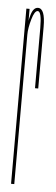

<svg xmlns="http://www.w3.org/2000/svg" viewBox="-48 -631 192 655"><g transform="rotate(5 48.0 -303.0)"><path d="M69 -332Q69 -481 69 -538Q69 -595 55.5 -595Q44.5 -595 35.8 -564.5Q27 -534 27 -512L24 -528Q24 -553 31.8 -579.5Q39.5 -606 55.5 -606Q80 -606 80 -543.5Q80 -481 80 -332ZM16 0V-600H27V-545.5V0Z"/></g></svg>

Font: Anybody UltraCondensed Thin
Style: Regular
Weight: 100
Width: 1
Designer: Tyler Finck
Foundry: Etcetera Type Company
Version: Version 1.110